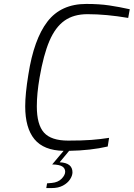

<svg xmlns="http://www.w3.org/2000/svg" viewBox="-20 -760 679 975"><path d="M181 -366Q167 -284 167 -220Q167 -127 203.5 -86.5Q240 -46 326 -46Q397 -46 443.5 -49.5Q490 -53 534 -60L527 -16Q441 4 331 6L283 64Q348 67 348 115Q348 132 335.5 151Q323 170 299.5 182.5Q276 195 243 195H215L219 171L243 169Q275 166 293 147.5Q311 129 311 112Q311 95 296.5 85.5Q282 76 245 75L303 6Q202 4 155 -53Q108 -110 108 -220Q108 -283 124 -381Q152 -561 221 -650.5Q290 -740 418 -740Q484 -740 534.5 -732.5Q585 -725 639 -713L631 -669Q519 -688 424 -688Q354 -688 307.5 -655Q261 -622 231 -552Q201 -482 181 -366Z"/></svg>

Font: Exo Light
Style: Italic
Weight: 300
Italic angle: -9°
Designer: Natanael Gama
Foundry: Natanael Gama
Version: Version 1.500; ttfautohint (v1.6)